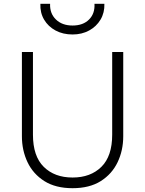

<svg xmlns="http://www.w3.org/2000/svg" viewBox="-20 -973 762 1008"><path d="M361 15Q272 15 213 -22.2Q154 -59.5 124.5 -121.5Q95 -183.5 95 -258V-700H153V-266Q153 -153 209.8 -97Q266.5 -41 361 -41Q455.5 -41 512.2 -97Q569 -153 569 -266V-700H627V-258Q627 -183.5 597.5 -121.5Q568 -59.5 509 -22.2Q450 15 361 15ZM361 -792Q310.5 -792 271.8 -812.8Q233 -833.5 211.5 -870Q190 -906.5 192 -953H243Q241 -902 273.8 -870.5Q306.5 -839 361 -839Q416 -839 447.5 -870.5Q479 -902 476 -953H528Q529.5 -906.5 507.8 -870Q486 -833.5 447.8 -812.8Q409.5 -792 361 -792Z"/></svg>

Font: Geologica Cursive Thin
Style: Regular
Weight: 250
Designer: Sindre Bremnes, Frode Helland
Foundry: Monokrom Skriftforlag AS
Version: Version 1.010;gftools[0.9.28]